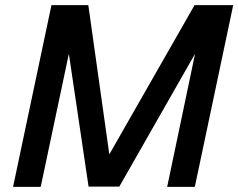

<svg xmlns="http://www.w3.org/2000/svg" viewBox="-20 -730 931 750"><path d="M31 0 181 -710H325L407 -127L740 -710H891L741 0H633L742 -520L446 -1H326L249 -520L139 0Z"/></svg>

Font: Geist Medium
Style: Italic
Weight: 500
Italic angle: -12°
Designer: Basement.studio, Andrés Briganti, Mateo Zaragoza
Foundry: Basement.studio, Vercel, Andrés Briganti, Guido Ferreyra, Mateo Zaragoza
Version: Version 1.500; ttfautohint (v1.8.4.7-5d5b)